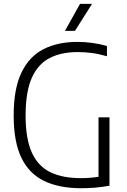

<svg xmlns="http://www.w3.org/2000/svg" viewBox="-20 -965 654 990"><path d="M399 5.5Q285 5.5 207.5 -32Q130 -69.5 90.2 -151.8Q50.5 -234 50.5 -369Q50.5 -507.5 90.8 -591Q131 -674.5 204.8 -711.8Q278.5 -749 378.5 -749Q456 -749 531.5 -728V-675Q489.5 -687 452.8 -691.8Q416 -696.5 380 -696.5Q296.5 -696.5 236.5 -666Q176.5 -635.5 144.2 -564Q112 -492.5 112 -369Q112 -250 143.8 -179.2Q175.5 -108.5 238.8 -77.5Q302 -46.5 396.5 -46.5Q446 -46.5 488 -53.5V-360H544.5V-7.5Q502 0 468 2.8Q434 5.5 399 5.5ZM315 -806 392.5 -945H454.5L366.5 -806Z"/></svg>

Font: Encode Sans SemiCondensed SemiCondensed Light
Style: Regular
Weight: 300
Width: 4
Designer: Multiple Designers
Foundry: Impallari Type
Version: Version 3.000; ttfautohint (v1.8.3) -l 8 -r 50 -G 200 -x 14 